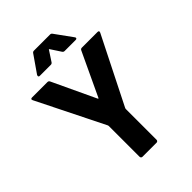

<svg xmlns="http://www.w3.org/2000/svg" viewBox="-250 -1002 1118 1118"><g transform="rotate(-45 308.5 -443.0)"><path d="M250 -1Q245 -1 241.5 -4.5Q238 -8 238 -13V-266Q238 -270 237 -272L31 -686Q29 -690 29 -692Q29 -700 40 -700H166Q176 -700 180 -691L305 -425Q307 -422 308 -422Q310 -422 311 -425L436 -691Q440 -700 450 -700H578Q585 -700 587 -697.5Q589 -695 589 -693Q589 -690 587 -686L379 -272Q378 -270 378 -266V-13Q378 -8 374.5 -4.5Q371 -1 366 -1ZM161 -757Q154 -757 152.5 -760Q151 -763 151 -765Q151 -768 153 -772L226 -877Q231 -885 240 -885H373Q382 -885 387 -877L463 -772Q466 -768 466 -765Q466 -757 455 -757H365Q356 -757 351 -765L311 -826Q309 -829 308 -829Q306 -829 305 -826L265 -765Q260 -757 251 -757Z"/></g></svg>

Font: LinhAnh
Style: Bold
Weight: 700
Designer: Jeremy Tribby
Foundry: Tribby Type
Version: Version 1.408